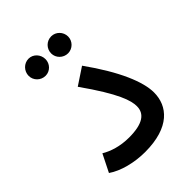

<svg xmlns="http://www.w3.org/2000/svg" viewBox="-200 -782 888 888"><g transform="rotate(-45 244.5 -337.5)"><path d="M146 -569C176 -569 200 -594 200 -624C200 -655 176 -681 146 -681C115 -681 90 -655 90 -624C90 -594 115 -569 146 -569ZM293 -569C323 -569 348 -594 348 -624C348 -655 323 -680 293 -680C262 -680 237 -655 237 -624C237 -594 262 -569 293 -569ZM35 -44C81 -12 153 6 222 6C384 6 446 -72 446 -160C446 -230 401 -339 298 -483L215 -428C327 -270 345 -208 345 -171C345 -123 308 -94 217 -94C159 -94 111 -110 78 -130Z"/></g></svg>

Font: Noto Sans Arabic UI Md
Style: Regular
Weight: 500
Designer: Monotype Design Team, Nadine Chahine and Nizar Qandah
Foundry: Monotype Imaging Inc.
Version: Version 2.010